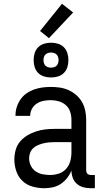

<svg xmlns="http://www.w3.org/2000/svg" viewBox="-20 -988 540 1016"><path d="M214 8Q183 8 152.5 -0.5Q122 -9 99.5 -30Q77 -51 66.5 -81.5Q56 -112 56 -143Q56 -168 62.5 -193Q69 -218 85 -237.5Q101 -257 123 -270.5Q145 -284 169 -292Q193 -300 218 -303Q243 -306 269 -306H358V-355Q358 -376 351 -397Q344 -418 328 -432Q312 -446 291 -452Q270 -458 249 -458Q230 -458 211 -454.5Q192 -451 175.5 -440.5Q159 -430 149.5 -413Q140 -396 140 -377V-375H62V-378Q62 -401 69 -422.5Q76 -444 89 -462.5Q102 -481 120.5 -494Q139 -507 160.5 -514.5Q182 -522 204 -525Q226 -528 249 -528Q273 -528 297 -524.5Q321 -521 343 -511Q365 -501 383.5 -485Q402 -469 414 -448Q426 -427 431 -403Q436 -379 436 -355V-87Q436 -82 437.5 -77Q439 -72 442.5 -68.5Q446 -65 451 -63.5Q456 -62 461 -62H482V8H461Q441 8 421.5 3Q402 -2 387 -15Q372 -28 365 -47Q358 -66 358 -86Q350 -65 335.5 -46.5Q321 -28 302 -15Q283 -2 260 3Q237 8 214 8ZM246 -62Q269 -62 291.5 -69.5Q314 -77 329.5 -94Q345 -111 351.5 -134Q358 -157 358 -180V-236H269Q254 -236 239 -234.5Q224 -233 209.5 -229.5Q195 -226 181 -220Q167 -214 156 -204Q145 -194 139.5 -179.5Q134 -165 134 -150Q134 -130 143 -111.5Q152 -93 168.5 -81.5Q185 -70 205 -66Q225 -62 246 -62ZM250 -578Q231 -578 213 -583.5Q195 -589 182 -602Q169 -615 163.5 -633Q158 -651 158 -670Q158 -689 163.5 -707Q169 -725 182 -738Q195 -751 213 -756.5Q231 -762 250 -762Q269 -762 287 -756.5Q305 -751 318 -738Q331 -725 336.5 -707Q342 -689 342 -670Q342 -651 336.5 -633Q331 -615 318 -602Q305 -589 287 -583.5Q269 -578 250 -578ZM250 -630Q258 -630 266 -632.5Q274 -635 279.5 -640.5Q285 -646 287.5 -654Q290 -662 290 -670Q290 -678 287.5 -686Q285 -694 279.5 -699.5Q274 -705 266 -707.5Q258 -710 250 -710Q242 -710 234 -707.5Q226 -705 220.5 -699.5Q215 -694 212.5 -686Q210 -678 210 -670Q210 -662 212.5 -654Q215 -646 220.5 -640.5Q226 -635 234 -632.5Q242 -630 250 -630ZM239 -786 192 -824 308 -968 367 -922Z"/></svg>

Font: Iosevka srxl
Style: Regular
Weight: 400
Monospace: yes
Designer: Belleve Invis
Foundry: Belleve Invis
Version: Version 33.0.1; ttfautohint (v1.8.3)